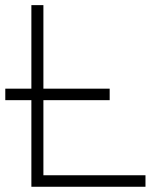

<svg xmlns="http://www.w3.org/2000/svg" viewBox="-30 -713 636 733"><path d="M-9.8 -330.6H89.8V0H525.4V-43.9H135.7V-330.6H388.7V-374.5H135.7V-693.4H89.8V-374.5H-9.8Z"/></svg>

Font: Cascadia Mono PL ExtraLight
Style: Regular
Weight: 200
Monospace: yes
Designer: Aaron Bell
Foundry: Saja Typeworks
Version: Version 2404.023